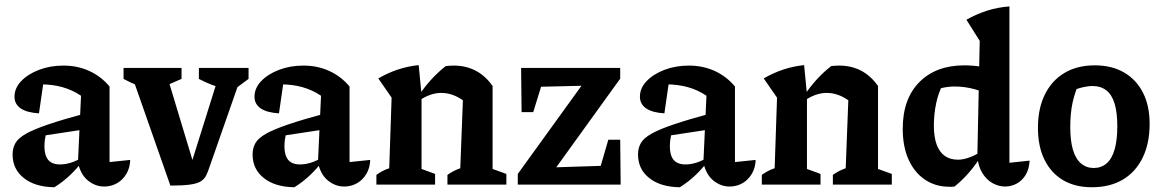

<svg xmlns="http://www.w3.org/2000/svg" viewBox="-20 -777 4888 808"><path d="M418 8Q382 8 351 -16.5Q320 -41 308 -92L321 -374Q251 -422 151 -422Q135 -422 119 -420Q103 -418 89 -415L166 -452L144 -300Q93 -303 67 -321Q41 -339 41 -370Q41 -406 69 -435.5Q97 -465 144 -483Q191 -501 247 -501Q306 -501 355.5 -478.5Q405 -456 441 -413V-95L528 -104Q527 -71 512 -45.5Q497 -20 472.5 -6Q448 8 418 8ZM209 11Q128 10 80.5 -27.5Q33 -65 33 -127Q33 -154 45 -175Q57 -196 90 -214.5Q123 -233 183.5 -253.5Q244 -274 340 -300V-233L135 -202L176 -220Q171 -205 169 -190Q167 -175 167 -161Q167 -123 183 -104Q199 -85 233 -85Q256 -85 280.5 -93Q305 -101 332 -118V-105Q306 -70 276.5 -41.5Q247 -13 209 11Z M697 4 527 -481H676L803 -60H776L908 -481H1004L863 -78Q855 -53 847 -37.5Q839 -22 823.5 -13Q808 -4 778.5 0Q749 4 697 4ZM632 -396Q596 -403 563.5 -415.5Q531 -428 500 -445V-491H744V-445ZM960 -396Q885 -409 817 -445V-491H1026V-445Z M1428 8Q1392 8 1361 -16.5Q1330 -41 1318 -92L1331 -374Q1261 -422 1161 -422Q1145 -422 1129 -420Q1113 -418 1099 -415L1176 -452L1154 -300Q1103 -303 1077 -321Q1051 -339 1051 -370Q1051 -406 1079 -435.5Q1107 -465 1154 -483Q1201 -501 1257 -501Q1316 -501 1365.5 -478.5Q1415 -456 1451 -413V-95L1538 -104Q1537 -71 1522 -45.5Q1507 -20 1482.5 -6Q1458 8 1428 8ZM1219 11Q1138 10 1090.5 -27.5Q1043 -65 1043 -127Q1043 -154 1055 -175Q1067 -196 1100 -214.5Q1133 -233 1193.5 -253.5Q1254 -274 1350 -300V-233L1145 -202L1186 -220Q1181 -205 1179 -190Q1177 -175 1177 -161Q1177 -123 1193 -104Q1209 -85 1243 -85Q1266 -85 1290.5 -93Q1315 -101 1342 -118V-105Q1316 -70 1286.5 -41.5Q1257 -13 1219 11Z M1564 0V-41Q1575 -49 1587.5 -56Q1600 -63 1618 -69L1628 -366L1572 -447Q1653 -494 1742 -503L1754 -379V-66L1811 -45V0ZM1863 0V-41Q1874 -49 1887 -56Q1900 -63 1917 -69L1928 -355L2053 -415V-66L2111 -45V0ZM1746 -355 1743 -376Q1768 -413 1796 -443.5Q1824 -474 1856 -499Q1866 -500 1874 -500.5Q1882 -501 1890 -501Q1940 -501 1981 -480Q2022 -459 2053 -415L1928 -355Q1884 -386 1837 -386Q1792 -386 1746 -355Z M2159 0V-45L2427 -416L2257 -412L2224 -305H2175L2173 -491H2590V-446L2321 -73L2508 -79L2540 -189H2590L2592 0Z M3050 8Q3014 8 2983 -16.5Q2952 -41 2940 -92L2953 -374Q2883 -422 2783 -422Q2767 -422 2751 -420Q2735 -418 2721 -415L2798 -452L2776 -300Q2725 -303 2699 -321Q2673 -339 2673 -370Q2673 -406 2701 -435.5Q2729 -465 2776 -483Q2823 -501 2879 -501Q2938 -501 2987.5 -478.5Q3037 -456 3073 -413V-95L3160 -104Q3159 -71 3144 -45.5Q3129 -20 3104.5 -6Q3080 8 3050 8ZM2841 11Q2760 10 2712.5 -27.5Q2665 -65 2665 -127Q2665 -154 2677 -175Q2689 -196 2722 -214.5Q2755 -233 2815.5 -253.5Q2876 -274 2972 -300V-233L2767 -202L2808 -220Q2803 -205 2801 -190Q2799 -175 2799 -161Q2799 -123 2815 -104Q2831 -85 2865 -85Q2888 -85 2912.5 -93Q2937 -101 2964 -118V-105Q2938 -70 2908.5 -41.5Q2879 -13 2841 11Z M3186 0V-41Q3197 -49 3209.5 -56Q3222 -63 3240 -69L3250 -366L3194 -447Q3275 -494 3364 -503L3376 -379V-66L3433 -45V0ZM3485 0V-41Q3496 -49 3509 -56Q3522 -63 3539 -69L3550 -355L3675 -415V-66L3733 -45V0ZM3368 -355 3365 -376Q3390 -413 3418 -443.5Q3446 -474 3478 -499Q3488 -500 3496 -500.5Q3504 -501 3512 -501Q3562 -501 3603 -480Q3644 -459 3675 -415L3550 -355Q3506 -386 3459 -386Q3414 -386 3368 -355Z M3976 9Q3917 9 3872.5 -21Q3828 -51 3803.5 -105.5Q3779 -160 3779 -235Q3779 -361 3849 -431.5Q3919 -502 4038 -502Q4073 -502 4112 -496Q4151 -490 4192 -476L4175 -363Q4085 -413 3998 -413Q3971 -413 3945 -407Q3919 -401 3895 -389L3948 -422Q3929 -387 3919.5 -341.5Q3910 -296 3910 -248Q3910 -200 3922 -168Q3934 -136 3956.5 -120.5Q3979 -105 4011 -105Q4031 -105 4054 -112.5Q4077 -120 4102 -135V-110Q4081 -77 4054.5 -47Q4028 -17 3997 8Q3991 9 3986 9Q3981 9 3976 9ZM4210 8Q4183 8 4157.5 -6Q4132 -20 4114.5 -48Q4097 -76 4093 -117L4103 -605L4047 -694Q4088 -717 4132 -731.5Q4176 -746 4228 -750V-92L4313 -101Q4311 -65 4296 -40.5Q4281 -16 4258 -4Q4235 8 4210 8ZM4150 -756 4149 -757H4150Z M4575 11Q4504 11 4453.5 -19Q4403 -49 4375.5 -105Q4348 -161 4348 -239Q4348 -320 4377 -379Q4406 -438 4459.5 -470Q4513 -502 4587 -502Q4659 -502 4710.5 -472Q4762 -442 4790 -387Q4818 -332 4818 -256Q4818 -173 4788.5 -113Q4759 -53 4705 -21Q4651 11 4575 11ZM4583 -70Q4614 -70 4636.5 -89Q4659 -108 4670.5 -147.5Q4682 -187 4682 -246Q4682 -304 4670.5 -341.5Q4659 -379 4635.5 -397Q4612 -415 4578 -415Q4554 -415 4522.5 -406Q4491 -397 4444 -379L4523 -432Q4503 -389 4493.5 -344Q4484 -299 4484 -243Q4484 -184 4495.5 -146Q4507 -108 4529.5 -89Q4552 -70 4583 -70Z"/></svg>

Font: Piazzolla 24pt
Style: Bold
Weight: 700
Designer: Juan Pablo del Peral
Foundry: Huerta Tipografica
Version: Version 2.005